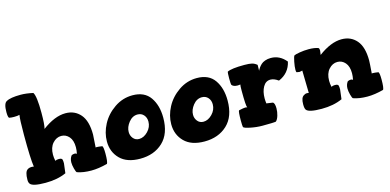

<svg xmlns="http://www.w3.org/2000/svg" viewBox="-80 -1160 3202 1577"><g transform="rotate(-15 1521.0 -371.0)"><path d="M-9 -644Q-9 -719 19 -732Q53 -752 141 -752Q187 -752 246 -739Q268 -706 268 -565Q268 -462 258 -430Q365 -510 456 -510Q535 -510 583 -454Q631 -398 631 -283Q631 -264 624 -173Q624 -175 633 -175Q648 -175 680 -170Q689 -160 689 -105Q689 -36 679 -20Q604 0 542 0Q473 0 422 -18Q415 -23 407 -53.5Q399 -84 399 -106Q399 -139 417 -163Q428 -170 445 -170Q450 -170 452 -169Q454 -168 456.5 -166.5Q459 -165 462 -164Q468 -194 468 -219Q468 -277 441 -308Q414 -339 375 -339Q333 -339 301.5 -303.5Q270 -268 270 -207Q270 -182 276 -154Q288 -161 307 -161Q325 -161 329 -156Q339 -156 339 -116Q339 -107 329 -34Q254 0 153 0Q43 0 23 -28Q14 -40 14 -61Q14 -133 41 -147Q53 -156 78 -156Q83 -156 93 -154Q82 -223 82 -425Q82 -559 89 -595Q73 -590 41 -590Q19 -590 0 -594Q-9 -604 -9 -644Z M726 -197Q726 -271 763.5 -342Q801 -413 871.5 -461.5Q942 -510 1026 -510Q1128 -510 1176 -441Q1224 -372 1224 -267Q1224 -131 1149 -60.5Q1074 10 955 10Q843 10 784.5 -49Q726 -108 726 -197ZM919 -226Q919 -195 938 -172Q957 -149 988 -149Q1028 -149 1063 -185Q1098 -221 1098 -268Q1098 -302 1078 -324.5Q1058 -347 1026 -347Q982 -347 950.5 -307.5Q919 -268 919 -226Z M1273 -197Q1273 -271 1310.5 -342Q1348 -413 1418.5 -461.5Q1489 -510 1573 -510Q1675 -510 1723 -441Q1771 -372 1771 -267Q1771 -131 1696 -60.5Q1621 10 1502 10Q1390 10 1331.5 -49Q1273 -108 1273 -197ZM1466 -226Q1466 -195 1485 -172Q1504 -149 1535 -149Q1575 -149 1610 -185Q1645 -221 1645 -268Q1645 -302 1625 -324.5Q1605 -347 1573 -347Q1529 -347 1497.5 -307.5Q1466 -268 1466 -226Z M1830 -439Q1830 -486 1834 -495Q1870 -513 1978 -513Q2021 -513 2043 -507.5Q2065 -502 2085 -485Q2084 -468 2084 -434L2087 -442Q2091 -450 2099.5 -461.5Q2108 -473 2120 -484.5Q2132 -496 2154 -504Q2176 -512 2203 -512Q2279 -512 2332 -447Q2311 -353 2221 -315Q2185 -341 2154 -341Q2114 -341 2091.5 -301.5Q2069 -262 2069 -204Q2069 -184 2072 -161Q2078 -161 2114 -155L2127 -153Q2142 -142 2142 -100Q2142 -70 2133 -40Q2124 -10 2109 4Q2089 8 1994 8Q1945 8 1893.5 -2.5Q1842 -13 1836 -23Q1833 -35 1833 -79Q1833 -158 1841 -164Q1883 -173 1895 -173Q1905 -173 1912 -170Q1903 -184 1903 -315Q1903 -360 1906 -366Q1894 -364 1884 -364Q1848 -364 1834 -382Q1830 -391 1830 -439Z M2362 -75Q2362 -133 2389 -147Q2401 -156 2416 -156Q2421 -156 2431 -154Q2431 -183 2429 -247.5Q2427 -312 2427 -345Q2423 -345 2415 -342.5Q2407 -340 2402 -340Q2398 -340 2390 -342Q2382 -344 2378 -344Q2374 -348 2374 -365Q2374 -392 2382 -432.5Q2390 -473 2397 -482Q2407 -488 2445 -494.5Q2483 -501 2522 -501Q2572 -501 2604 -489Q2611 -483 2611 -466Q2611 -460 2606 -430Q2713 -510 2804 -510Q2883 -510 2931 -454Q2979 -398 2979 -283Q2979 -264 2972 -173Q2972 -175 2981 -175Q2996 -175 3028 -170Q3037 -160 3037 -105Q3037 -36 3027 -20Q2952 0 2890 0Q2821 0 2770 -18Q2763 -23 2755 -53.5Q2747 -84 2747 -106Q2747 -139 2765 -163Q2776 -170 2793 -170Q2798 -170 2800 -169Q2802 -168 2804.5 -166.5Q2807 -165 2810 -164Q2816 -194 2816 -219Q2816 -277 2789 -308Q2762 -339 2723 -339Q2681 -339 2649.5 -303.5Q2618 -268 2618 -207Q2618 -182 2624 -154Q2636 -161 2655 -161Q2673 -161 2677 -156Q2687 -156 2687 -116Q2687 -107 2677 -34Q2602 0 2501 0Q2391 0 2371 -28Q2362 -40 2362 -75Z"/></g></svg>

Font: Gorditas
Style: Bold
Weight: 700
Designer: Gustavo Dipre (gbrenda1987@gmail.com)
Foundry: Gustavo Dipre (gbrenda1987@gmail.com)
Version: Version 001.001